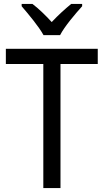

<svg xmlns="http://www.w3.org/2000/svg" viewBox="-20 -964 532 984"><path d="M203 -784H288C311 -829 366 -893 401 -932V-944H345C311 -916 280 -888 245 -851C213 -886 177 -921 146 -944H91V-932C127 -890 179 -828 203 -784ZM290 0V-636H481V-714H10V-636H202V0Z"/></svg>

Font: Noto Sans Gujarati UI SemiCondensed
Style: Regular
Weight: 400
Width: 4
Designer: Jelle Bosma - Monotype Design Team, Universal Thirst
Foundry: Monotype Imaging Inc.
Version: Version 2.106